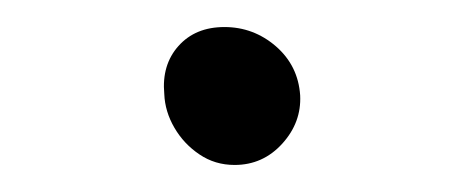

<svg xmlns="http://www.w3.org/2000/svg" viewBox="-20 -343 342 142"><path d="M153.5 -221Q139 -221 127.5 -228.8Q116 -236.5 109 -248.5Q102 -260.5 101.5 -273.5Q99.5 -295 112 -309Q124.5 -323 146 -323Q167.5 -323 184 -308.8Q200.5 -294.5 202 -272.5Q203 -252.5 188.8 -236.8Q174.5 -221 153.5 -221Z"/></svg>

Font: Edu NSW ACT Hand Pre
Style: Regular
Weight: 400
Designer: Tina and Corey Anderson, Eben Sorkin, Mirko Velimirovic
Foundry: Sorkin Type Co.
Version: Version 2.000